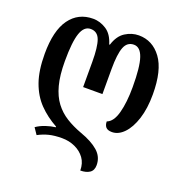

<svg xmlns="http://www.w3.org/2000/svg" viewBox="-141 -672 991 1047"><g transform="rotate(20 354.0 -148.0)"><path d="M439 253Q439 211 418 182Q397 153 362 137Q327 121 286 121Q242 121 210.5 129Q179 137 149 153L124 116Q147 100 176.5 90Q206 80 233 77V73Q173 40 129.5 -5Q86 -50 62.5 -116Q39 -182 39 -279Q39 -414 88 -481.5Q137 -549 223 -549Q263 -549 299.5 -525.5Q336 -502 352 -447H356Q373 -502 410 -525.5Q447 -549 488 -549Q568 -549 618.5 -480.5Q669 -412 669 -272Q669 -190 649.5 -129.5Q630 -69 598 -36Q566 -3 529 -3Q504 -3 493.5 -15Q483 -27 483 -48Q519 -61 535.5 -122Q552 -183 552 -272Q552 -389 534.5 -440.5Q517 -492 480 -492Q441 -492 425.5 -452Q410 -412 410 -326V-180H298V-326Q298 -412 283.5 -452Q269 -492 229 -492Q191 -492 173.5 -441.5Q156 -391 156 -279Q156 -197 171 -140.5Q186 -84 214.5 -46.5Q243 -9 282.5 15.5Q322 40 371 58Q439 82 476 114.5Q513 147 513 195Q513 226 492.5 239.5Q472 253 439 253Z"/></g></svg>

Font: Noto Serif Georgian ExtraCondensed SemiBold
Style: Regular
Weight: 600
Width: 2
Designer: Monotype Design Team, Akaki Razmadze
Foundry: Google LLC
Version: Version 2.003; ttfautohint (v1.8.4.7-5d5b)